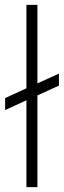

<svg xmlns="http://www.w3.org/2000/svg" viewBox="-20 -765 261 785"><path d="M88 0H133V-375L221 -415V-464L133 -424V-745H88V-404L1 -364V-315L88 -355Z"/></svg>

Font: Plus Jakarta Sans ExtraLight
Style: Regular
Weight: 200
Designer: Gumpita Rahayu
Foundry: Tokotype
Version: Version 2.004; ttfautohint (v1.8.3)